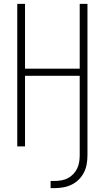

<svg xmlns="http://www.w3.org/2000/svg" viewBox="-20 -755 540 990"><path d="M261 215H241V178H261Q279 178 296.5 175Q314 172 329.5 164Q345 156 357.5 143Q370 130 377.5 114.5Q385 99 388 81.5Q391 64 391 46V-364H109V0H69V-735H109V-401H391V-735H431V46Q431 69 427 91.5Q423 114 413 134Q403 154 386.5 170.5Q370 187 349.5 197Q329 207 306.5 211Q284 215 261 215Z"/></svg>

Font: Iosevka Term Curly Extralight
Style: Regular
Weight: 200
Designer: Belleve Invis
Foundry: Belleve Invis
Version: Version 32.3.0